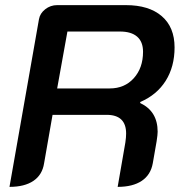

<svg xmlns="http://www.w3.org/2000/svg" viewBox="-20 -720 708 749"><path d="M132 -645Q136 -668 156.5 -684Q177 -700 203 -700H471Q561 -700 611 -657Q661 -614 661 -535Q661 -460 626.5 -405Q592 -350 527 -322V-318Q595 -286 595 -206Q595 -195 591 -169L576 -83Q568 -38 533 -14.5Q498 9 439 9L469 -164Q472 -184 472 -199Q472 -272 396 -272H185L152 -83Q145 -38 110.5 -14.5Q76 9 17 9ZM408 -375Q466 -375 502 -415Q538 -455 538 -518Q538 -557 515 -577Q492 -597 448 -597H243L203 -375Z"/></svg>

Font: K2D SemiBold
Style: Italic
Weight: 600
Italic angle: -10°
Designer: Katatrad Aksorn Co.,Ltd.
Foundry: Cadson Demak Co.,Ltd.
Version: Version 1.000; ttfautohint (v1.6)